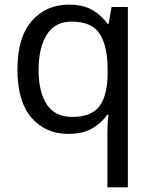

<svg xmlns="http://www.w3.org/2000/svg" viewBox="-20 -566 655 826"><path d="M442 11Q442 -7 443 -31Q444 -55 447 -72H441Q418 -38 377.5 -14Q337 10 273 10Q176 10 115.5 -59.5Q55 -129 55 -267Q55 -405 116.5 -475.5Q178 -546 276 -546Q339 -546 379 -522Q419 -498 443 -463H447L460 -536H530V240H442ZM290 -63Q373 -63 407.5 -108.5Q442 -154 443 -248V-266Q443 -368 409 -420.5Q375 -473 288 -473Q216 -473 181 -416.5Q146 -360 146 -265Q146 -170 181.5 -116.5Q217 -63 290 -63Z"/></svg>

Font: Noto Sans Syriac Eastern
Style: Regular
Weight: 400
Designer: Patrick Giasson and the Monotype Design Team
Foundry: Monotype Imaging Inc.
Version: Version 3.001; ttfautohint (v1.8.4.7-5d5b)